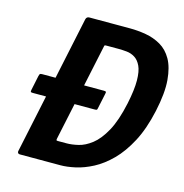

<svg xmlns="http://www.w3.org/2000/svg" viewBox="-101 -766 822 860"><g transform="rotate(15 310.0 -336.5)"><path d="M605 -346Q586 -259 554 -198.5Q522 -138 483 -99Q444 -60 403 -38.5Q362 -17 323.5 -8.5Q285 0 255 0H66Q61 0 58 -3.5Q55 -7 56 -12L193 -660Q196 -673 209 -673H398Q434 -673 471.5 -666.5Q509 -660 541 -641.5Q573 -623 593.5 -587Q614 -551 619 -492.5Q624 -434 605 -346ZM474 -346Q488 -413 487.5 -455.5Q487 -498 476 -521.5Q465 -545 447.5 -556Q430 -567 409.5 -569Q389 -571 371 -571H317Q309 -571 307.5 -570Q306 -569 305 -563L209 -111Q208 -105 209 -103.5Q210 -102 216 -102H256Q280 -102 310 -109Q340 -116 371 -140Q402 -164 429 -213Q456 -262 474 -346ZM51 -281Q42 -281 41.5 -284Q41 -287 42 -293L56 -360Q58 -368 60 -370.5Q62 -373 71 -373H356Q364 -373 366 -371Q368 -369 366 -361L351 -290Q350 -284 348 -282.5Q346 -281 336 -281Z"/></g></svg>

Font: Glory
Style: Bold Italic
Weight: 700
Italic angle: -12°
Version: Version 1.011